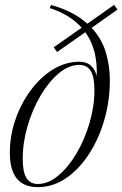

<svg xmlns="http://www.w3.org/2000/svg" viewBox="-20 -760 504 790"><path d="M215 -546 201 -565.5 316 -646Q268.5 -699.5 184.5 -727L190 -739.5Q238.5 -726 275.5 -706.5Q312.5 -687 339.5 -662.5L449.5 -740L463.5 -720.5L357 -645.5Q399.5 -599.5 415.8 -543.5Q432 -487.5 432 -430Q432 -344.5 409 -265.8Q386 -187 345.2 -124.8Q304.5 -62.5 250.8 -26.2Q197 10 135.5 10Q20.5 10 20.5 -131.5Q20.5 -202 43.8 -268.8Q67 -335.5 107 -389.2Q147 -443 198.5 -474.5Q250 -506 306.5 -506Q336.5 -506 354.2 -489.5Q372 -473 378 -447Q380 -500 368.8 -545.5Q357.5 -591 331 -627.5ZM136 -3Q179 -3 220.2 -37.8Q261.5 -72.5 295 -129.2Q328.5 -186 348.5 -254.2Q368.5 -322.5 368.5 -389.5Q368.5 -443.5 353.2 -468.2Q338 -493 306 -493Q263 -493 221.8 -458.2Q180.5 -423.5 147 -366.8Q113.5 -310 93.5 -241.8Q73.5 -173.5 73.5 -106.5Q73.5 -52.5 88.8 -27.8Q104 -3 136 -3Z"/></svg>

Font: Newsreader 72pt Light
Style: Italic
Weight: 300
Italic angle: -17°
Designer: Hugues Gentile
Foundry: Production Type
Version: Version 1.003; ttfautohint (v1.8.3)